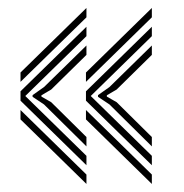

<svg xmlns="http://www.w3.org/2000/svg" viewBox="-20 -554 462 482"><path d="M31.5 -348.5V-372L197 -534V-510.5ZM197 -139.2 31.5 -301.2V-324.8L197 -486.8V-463.2L43.5 -313L197 -162.8ZM197 -186.5 90.5 -291.8 61.8 -311V-315.2L90.5 -335.5L197 -439.8V-416.2L108.5 -329.2L84 -314.8V-311.5L108.5 -297.5L197 -210ZM197 -92.2 31.5 -254.2V-277.8L197 -115.8ZM195.8 -348.5V-372L361.2 -534V-510.5ZM361.2 -139.2 195.8 -301.2V-324.8L361.2 -486.8V-463.2L207.8 -313L361.2 -162.8ZM361.2 -186.5 254.8 -291.8 226 -311V-315.2L254.8 -335.5L361.2 -439.8V-416.2L272.8 -329.2L248.2 -314.8V-311.5L272.8 -297.5L361.2 -210ZM361.2 -92.2 195.8 -254.2V-277.8L361.2 -115.8Z"/></svg>

Font: Big Shoulders Inline Text
Style: Bold
Weight: 700
Designer: Patric King
Foundry: XO Type Co
Version: Version 1.000